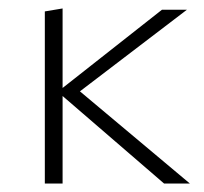

<svg xmlns="http://www.w3.org/2000/svg" viewBox="-20 -434 483 454"><path d="M429 0H368L128 -207V0H86V-407L128 -414V-226L363 -411H422L169 -218Z"/></svg>

Font: EauTestInfant Light
Style: Regular
Weight: 300
Designer: Christian Thalmann (Catharsis Fonts)
Version: Version 0.001;PS 000.001;hotconv 1.0.88;makeotf.lib2.5.64775